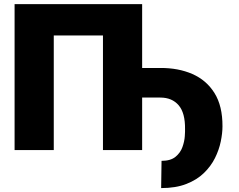

<svg xmlns="http://www.w3.org/2000/svg" viewBox="-20 -748 1192 957"><path d="M688.5 -727.5V0H493.2V-571.3H248V0H52.7V-727.5ZM604.5 -261.7V-409.2H779.3Q868.7 -409.7 938.7 -379.2Q1008.8 -348.6 1049.1 -284.2Q1089.4 -219.7 1088.9 -118.2Q1088.9 -84 1080.3 -42.5Q1071.8 -1 1051.5 39.8Q1031.2 80.6 996.3 114.5Q961.4 148.4 908.9 168.9Q856.4 189.5 783.2 189.5L785.2 53.7Q830.6 53.7 855 33.4Q879.4 13.2 889.4 -15.1Q899.4 -43.5 901.1 -68.8Q902.8 -94.2 902.3 -104.5Q903.3 -185.1 870.4 -223.4Q837.4 -261.7 779.3 -261.7Z"/></svg>

Font: Inter Tight Black
Style: Regular
Weight: 900
Designer: Rasmus Andersson
Foundry: rsms
Version: Version 3.004; ttfautohint (v1.8.4.7-5d5b)